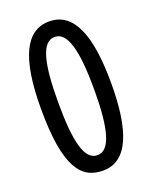

<svg xmlns="http://www.w3.org/2000/svg" viewBox="-138 -801 705 888"><g transform="rotate(-20 214.5 -357.0)"><path d="M387 -357C387 -603 331 -724 214 -724C98 -724 41 -604 41 -357C41 -71 106 10 214 10C337 10 387 -126 387 -357ZM126 -357C126 -553 151 -648 214 -648C276 -648 303 -551 303 -357C303 -162 276 -66 214 -66C151 -66 126 -161 126 -357Z"/></g></svg>

Font: Noto Sans Arabic UI XCn
Style: Regular
Weight: 400
Width: 2
Designer: Monotype Design Team, Nadine Chahine and Nizar Qandah
Foundry: Monotype Imaging Inc.
Version: Version 2.010